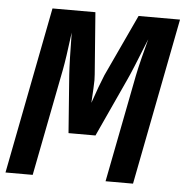

<svg xmlns="http://www.w3.org/2000/svg" viewBox="-52 -707 729 755"><g transform="rotate(5 312.5 -329.5)"><path d="M392.1 0 474.6 -423.8Q479.5 -448.7 491.7 -497.8Q503.9 -546.9 510.7 -570.8Q458 -438 441.9 -404.3L336.9 -175.8H230.5L213.4 -404.3Q210 -453.1 208.5 -570.8Q194.8 -463.4 187 -423.8L104.5 0H-2.9L125 -658.7H294.4L313 -415L314 -392.1Q314 -371.1 309.6 -302.2Q334.5 -375 351.1 -414.6L464.8 -658.7H628.4L500.5 0Z"/></g></svg>

Font: Cousine
Style: Bold Italic
Weight: 700
Italic angle: -12°
Monospace: yes
Designer: Steve Matteson
Foundry: Ascender Corporation
Version: Version 1.20